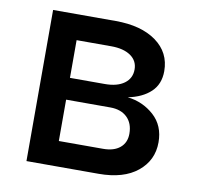

<svg xmlns="http://www.w3.org/2000/svg" viewBox="-66 -614 702 683"><g transform="rotate(10 284.5 -273.0)"><path d="M72.3 0V-545.9H298.3Q390.6 -545.9 445.1 -506.6Q499.5 -467.3 499.5 -399.9Q499.5 -353 469.5 -324.7Q439.5 -296.4 387.7 -286.1Q442.9 -279.8 483.2 -243.7Q523.4 -207.5 523.4 -147Q523.4 -82 473.1 -41Q422.9 0 333 0ZM173.3 -90.3H333Q372.1 -90.3 394 -108.6Q416 -127 416 -159.2Q416 -196.8 393.8 -218.3Q371.6 -239.7 333 -239.7H173.3ZM173.3 -318.4H299.3Q343.8 -318.4 369.1 -336.9Q394.5 -355.5 394.5 -387.7Q394.5 -418.9 368.7 -436.8Q342.8 -454.6 298.3 -454.6H173.3Z"/></g></svg>

Font: Inter Medium
Style: Regular
Weight: 500
Designer: Rasmus Andersson
Foundry: rsms
Version: Version 4.001;git-9221beed3